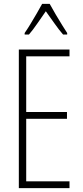

<svg xmlns="http://www.w3.org/2000/svg" viewBox="-20 -969 425 989"><path d="M338 0H77V-714H338V-679H115V-392H325V-357H115V-35H338ZM236 -949Q249 -925 267 -894.5Q285 -864 301.5 -837.5Q318 -811 326 -799V-791H305Q284 -815 260.5 -848.5Q237 -882 216 -911Q197 -884 173 -849Q149 -814 129 -791H107V-799Q119 -816 135.5 -843Q152 -870 168.5 -898.5Q185 -927 197 -949Z"/></svg>

Font: Noto Sans Khmer UI ExtraCondensed ExtraLight
Style: Regular
Weight: 200
Width: 2
Designer: Danh Hong and the Monotype Design Team
Foundry: Monotype Imaging Inc.
Version: Version 2.002; ttfautohint (v1.8.4.7-5d5b)